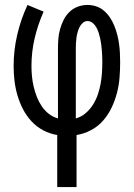

<svg xmlns="http://www.w3.org/2000/svg" viewBox="-20 -540 540 775"><path d="M211 215V5Q181 0 154.5 -14Q128 -28 107.5 -50Q87 -72 73 -99Q59 -126 50.5 -155Q42 -184 38.5 -214Q35 -244 35 -274Q35 -337 49.5 -399.5Q64 -462 91 -520L156 -493Q133 -441 120 -386Q107 -331 107 -274Q107 -253 109 -232Q111 -211 116 -190Q121 -169 128.5 -149.5Q136 -130 148 -112Q160 -94 176.5 -81Q193 -68 214 -62V-343Q214 -363 215.5 -383Q217 -403 222.5 -422.5Q228 -442 237 -460Q246 -478 260.5 -492Q275 -506 294 -513Q313 -520 333 -520Q352 -520 369.5 -514Q387 -508 401 -495.5Q415 -483 425 -467.5Q435 -452 442 -434.5Q449 -417 453.5 -399Q458 -381 460.5 -363Q463 -345 464 -326.5Q465 -308 465 -289Q465 -258 462.5 -226.5Q460 -195 452 -164.5Q444 -134 430.5 -105.5Q417 -77 396.5 -53.5Q376 -30 348 -15Q320 0 289 5V215ZM286 -62Q308 -68 325.5 -83Q343 -98 355 -117Q367 -136 374.5 -157.5Q382 -179 386 -201Q390 -223 391.5 -245.5Q393 -268 393 -291Q393 -302 392.5 -314Q392 -326 391 -337.5Q390 -349 388.5 -361Q387 -373 384.5 -384.5Q382 -396 378.5 -407Q375 -418 369.5 -428.5Q364 -439 354.5 -447Q345 -455 333 -455Q322 -455 313.5 -447Q305 -439 300.5 -429.5Q296 -420 293 -409Q290 -398 288.5 -387Q287 -376 286.5 -365Q286 -354 286 -343Z"/></svg>

Font: Iosevka Custom
Style: Regular
Weight: 400
Monospace: yes
Designer: Belleve Invis
Foundry: Belleve Invis
Version: Version 32.5.0; ttfautohint (v1.8.4)